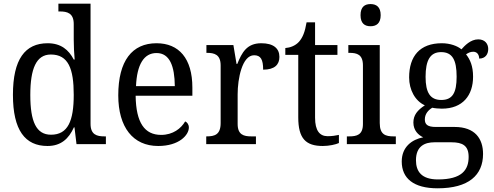

<svg xmlns="http://www.w3.org/2000/svg" viewBox="-20 -780 2672 1039"><path d="M237 10C310 10 352 -29 380 -91H383L394 0H553V-42H545C504 -42 470 -51 470 -110V-760H296V-718H304C344 -718 379 -709 379 -650V-566C379 -532 381 -490 384 -458H379C352 -510 310 -546 238 -546C116 -546 50 -460 50 -267C50 -75 116 10 237 10ZM256 -51C176 -51 144 -122 144 -266C144 -408 176 -485 255 -485C350 -485 379 -408 379 -267C379 -126 348 -51 256 -51Z M836 10C949 10 1002 -49 1002 -90C1002 -107 992 -119 982 -123C960 -85 916 -50 852 -50C763 -50 716 -115 714 -262H1021V-306C1021 -464 948 -546 827 -546C695 -546 620 -451 620 -264C620 -91 700 10 836 10ZM926 -314H716C721 -430 758 -493 827 -493C899 -493 925 -421 926 -314Z M1096 0H1365V-42H1340C1300 -42 1266 -50 1266 -109V-270C1266 -353 1290 -481 1355 -481C1391 -481 1404 -458 1404 -403C1467 -403 1492 -431 1492 -472C1492 -518 1460 -546 1394 -546C1315 -546 1289 -495 1264 -434H1260L1243 -536H1097V-494H1100C1140 -494 1174 -485 1174 -426V-114C1174 -51 1141 -42 1099 -42H1096Z M1727 10C1761 10 1797 2 1814 -6V-50C1795 -46 1777 -43 1753 -43C1710 -43 1685 -73 1685 -143V-483H1806V-536H1685V-659H1639C1630 -606 1618 -577 1598 -554C1578 -532 1550 -522 1524 -520V-483H1594V-145C1594 -30 1635 10 1727 10Z M1985 -638C2016 -638 2040 -653 2040 -698C2040 -743 2016 -758 1985 -758C1954 -758 1931 -743 1931 -698C1931 -653 1954 -638 1985 -638ZM1857 0H2122V-42H2110C2067 -42 2035 -51 2035 -114V-536H1865V-494H1871C1912 -494 1944 -485 1944 -426V-109C1944 -50 1911 -42 1869 -42H1857Z M2348 239C2516 239 2594 168 2594 53C2594 -29 2551 -93 2440 -93H2338C2293 -93 2279 -107 2279 -134C2279 -164 2298 -184 2319 -197C2332 -194 2356 -192 2371 -192C2485 -192 2540 -265 2540 -365C2540 -423 2524 -458 2502 -486C2514 -494 2525 -500 2541 -500C2564 -500 2573 -481 2573 -463C2607 -463 2622 -487 2622 -515C2622 -543 2604 -567 2568 -567C2526 -567 2494 -532 2477 -513C2456 -531 2416 -546 2371 -546C2252 -546 2194 -476 2194 -361C2194 -294 2226 -234 2279 -210C2239 -184 2217 -157 2217 -117C2217 -74 2244 -49 2270 -37C2209 -25 2154 15 2154 94C2154 185 2218 239 2348 239ZM2368 -239C2308 -239 2283 -279 2283 -364C2283 -454 2308 -498 2367 -498C2428 -498 2451 -456 2451 -365C2451 -278 2429 -239 2368 -239ZM2350 191C2260 191 2231 147 2231 87C2231 9 2281 -10 2331 -10H2423C2483 -10 2516 8 2516 69C2516 139 2480 191 2350 191Z"/></svg>

Font: Noto Serif Bengali SemiCondensed
Style: Regular
Weight: 400
Width: 4
Designer: Juan Bruce, Universal Thirst, Indian Type Foundry and the Monotype Design Team.
Foundry: Monotype Imaging Inc.
Version: Version 2.003